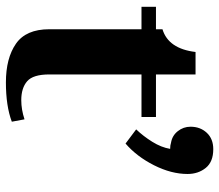

<svg xmlns="http://www.w3.org/2000/svg" viewBox="-66 -666 742 650"><g transform="rotate(90 305.0 -341.0)"><path d="M569 -605Q569 -550 539.5 -491.5Q510 -433 466 -395L418 -431Q441 -455 460 -485.5Q479 -516 484 -546Q472 -546 463 -549Q439 -553 424 -572Q409 -591 409 -615Q409 -648 429.5 -670Q450 -692 485 -692Q528 -692 548.5 -666.5Q569 -641 569 -605ZM384 -53 392 -10Q339 10 259 10Q177 10 128 -24Q79 -58 79 -137V-449H3V-498H79V-520Q145 -540 156 -632H232V-498H376V-449H232V-137Q232 -82 255 -62Q278 -42 319 -42Q351 -42 384 -53Z"/></g></svg>

Font: Trirong
Style: Bold
Weight: 700
Designer: Katatrad Team
Foundry: CadsonDemak
Version: Version 1.001